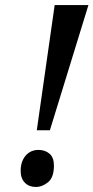

<svg xmlns="http://www.w3.org/2000/svg" viewBox="-20 -734 371 762"><path d="M126 -217 197 -714H331L178 -217ZM122 8Q95 8 78.5 -9Q62 -26 62 -56Q62 -93 81.5 -116Q101 -139 133 -139Q159 -139 176.5 -124Q194 -109 194 -77Q194 -30 171 -11Q148 8 122 8Z"/></svg>

Font: Noto Serif Tamil ExtraCondensed SemiBold
Style: Italic
Weight: 600
Width: 2
Italic angle: -12°
Designer: Indian Type Foundry, Tom Grace, and the Monotype Design Team
Foundry: Monotype Imaging Inc.
Version: Version 2.003; ttfautohint (v1.8.4.7-5d5b)